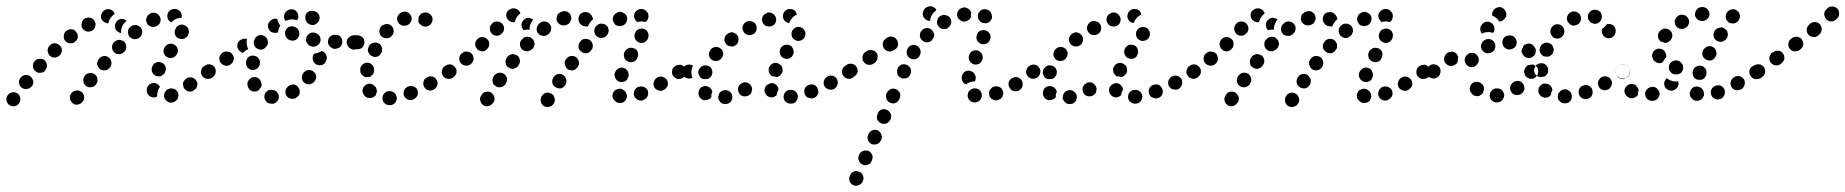

<svg xmlns="http://www.w3.org/2000/svg" viewBox="-43 -307 5930 617"><path d="M22 16Q23 11 22 7Q21 3 19 -1Q16 -5 13 -7Q5 -12 -4 -10Q-13 -9 -18 -1L-19 0Q-24 7 -22 17Q-20 26 -12 31Q-5 36 5 34Q14 32 19 24Q22 20 22 16ZM227 11Q228 7 227 3Q227 -2 224 -6Q222 -10 218 -12Q211 -18 202 -16Q192 -15 187 -8L186 -6Q183 -3 182 1Q181 6 182 10Q182 15 185 18Q187 22 191 25Q198 31 207 29Q216 28 222 20L223 19Q226 16 227 11ZM529 8Q532 -1 529 -9Q527 -13 524 -16Q521 -20 517 -21Q512 -23 508 -23Q503 -23 499 -21H498Q489 -17 486 -8Q482 0 486 9Q488 13 491 16Q494 19 498 21Q502 23 507 23Q511 23 516 21L517 20Q525 17 529 8ZM438 2Q431 -3 429 -12Q429 -13 429 -15Q428 -19 429 -23Q430 -28 433 -31Q435 -35 439 -37Q443 -39 448 -40Q455 -41 461 -38Q468 -34 471 -28Q467 -23 465 -17Q462 -8 462 1Q462 2 462 3Q460 4 459 5Q457 5 455 6Q446 7 438 2ZM588 -24Q590 -28 591 -32Q592 -36 591 -41Q590 -45 587 -49Q582 -56 573 -58Q564 -60 556 -55L555 -54Q551 -51 549 -48Q546 -44 545 -39Q545 -35 546 -31Q546 -26 549 -23Q554 -15 563 -13Q573 -11 580 -17L581 -18Q585 -20 588 -24ZM64 -46Q62 -55 55 -61Q48 -67 39 -66Q29 -65 24 -58L23 -57Q17 -50 18 -41Q19 -31 27 -25Q34 -20 43 -21Q53 -22 58 -29H59Q65 -37 64 -46ZM270 -44Q271 -48 270 -53Q270 -57 268 -61Q265 -65 262 -68Q258 -70 254 -72Q250 -73 245 -72Q241 -72 237 -70Q233 -68 230 -64L229 -63Q227 -59 225 -55Q224 -51 225 -46Q225 -42 227 -38Q230 -34 233 -31Q237 -28 241 -27Q245 -26 250 -27Q254 -27 258 -29Q262 -31 265 -35L266 -36Q268 -40 270 -44ZM645 -65Q648 -68 649 -73Q649 -77 648 -82Q647 -86 645 -90Q640 -97 630 -99Q621 -100 614 -95L612 -94Q609 -92 606 -88Q604 -84 603 -80Q602 -75 603 -71Q604 -67 607 -63Q612 -55 621 -54Q631 -52 638 -57L639 -58Q643 -61 645 -65ZM445 -78Q448 -69 456 -64Q460 -62 465 -62Q469 -61 473 -62Q478 -64 481 -67Q485 -69 487 -73V-75Q492 -83 489 -92Q486 -101 478 -105Q474 -107 470 -108Q465 -108 461 -107Q457 -106 453 -103Q450 -100 448 -96L447 -95Q443 -87 445 -78ZM108 -97Q107 -106 101 -113Q94 -119 84 -118Q75 -118 69 -111L68 -110Q62 -103 63 -94Q63 -85 70 -79Q77 -72 86 -73Q96 -73 102 -80V-81Q108 -88 108 -97ZM314 -97Q316 -102 315 -106Q315 -111 313 -115Q311 -118 308 -121Q300 -128 291 -127Q282 -126 276 -119L275 -118Q272 -115 271 -110Q269 -106 269 -102Q270 -97 272 -93Q274 -89 277 -86Q284 -80 294 -81Q303 -81 309 -89L310 -90Q313 -93 314 -97ZM483 -138Q485 -129 493 -124Q501 -119 510 -121Q519 -123 524 -131L525 -132Q530 -140 528 -149Q526 -158 518 -163Q510 -168 501 -166Q492 -164 487 -156L486 -155Q481 -147 483 -138ZM156 -145Q156 -154 149 -161Q143 -167 133 -168Q124 -168 117 -161Q114 -158 112 -154Q110 -150 110 -145Q110 -141 112 -137Q113 -132 116 -129Q123 -122 132 -122Q142 -122 148 -129H149Q155 -135 156 -145ZM363 -157Q363 -166 356 -173Q353 -176 349 -177Q345 -179 340 -179Q336 -179 332 -177Q327 -175 324 -172L323 -171Q317 -164 317 -155Q317 -146 324 -139Q327 -136 331 -134Q335 -133 340 -133Q344 -133 348 -135Q352 -136 355 -140L357 -141Q363 -147 363 -157ZM207 -188Q208 -197 202 -204Q197 -212 187 -213Q178 -214 171 -208H170Q163 -202 162 -193Q161 -183 166 -176Q172 -169 181 -168Q191 -167 198 -172V-173Q206 -178 207 -188ZM414 -202Q415 -212 409 -219Q406 -222 402 -224Q398 -226 394 -227Q390 -227 385 -226Q381 -225 378 -222L376 -221Q369 -215 368 -206Q368 -196 373 -189Q376 -186 380 -184Q384 -181 389 -181Q393 -181 397 -182Q402 -183 405 -186L406 -187Q413 -193 414 -202ZM519 -197Q522 -188 530 -184Q534 -182 539 -182Q543 -181 547 -182Q552 -184 555 -187Q559 -189 561 -193V-195Q566 -203 563 -212Q560 -221 552 -225Q548 -227 544 -228Q539 -228 535 -227Q531 -225 527 -223Q524 -220 522 -216L521 -214Q517 -206 519 -197ZM343 -202Q342 -202 342 -202Q340 -202 339 -203Q333 -206 329 -212Q326 -218 326 -225V-226Q327 -230 329 -234Q331 -238 334 -241Q338 -244 342 -245Q346 -247 351 -246Q355 -246 358 -244Q362 -243 364 -240Q364 -240 363 -239L362 -238Q355 -233 351 -225Q347 -217 346 -208Q346 -204 346 -201Q345 -201 343 -201Q343 -201 343 -202ZM263 -222Q266 -231 261 -239Q257 -247 248 -250Q239 -252 231 -248H230Q222 -243 220 -234Q217 -225 221 -217Q226 -209 235 -206Q244 -204 252 -208Q261 -213 263 -222ZM472 -236Q475 -245 471 -253Q466 -262 458 -265Q449 -268 440 -264L439 -263Q431 -259 428 -250Q425 -241 429 -233Q431 -229 434 -226Q438 -223 442 -222Q446 -220 450 -220Q455 -221 459 -223H460Q469 -227 472 -236ZM286 -241Q283 -245 282 -249Q280 -258 285 -266Q290 -274 299 -277Q308 -279 315 -275Q323 -271 326 -262Q323 -261 320 -258Q313 -252 309 -244Q306 -238 305 -232Q301 -232 298 -233Q295 -234 292 -236Q289 -238 286 -241ZM504 -274Q511 -279 521 -278H522Q531 -276 537 -269Q542 -261 541 -252Q541 -251 541 -251Q541 -251 541 -250Q534 -250 528 -248Q520 -246 512 -240Q510 -237 508 -235Q501 -238 497 -245Q494 -252 495 -259Q496 -268 504 -274Z M844 22Q852 16 853 7Q854 -2 848 -10Q842 -17 833 -18Q833 -18 832 -18Q828 -19 823 -18Q819 -17 815 -14Q812 -12 809 -8Q807 -4 807 1Q805 10 811 17Q816 25 826 26Q827 26 828 26Q837 28 844 22ZM916 1Q919 -3 920 -7Q921 -11 920 -16Q920 -20 917 -24Q913 -32 904 -35Q895 -37 887 -32L885 -31Q881 -29 879 -25Q876 -22 875 -18Q874 -13 874 -9Q875 -4 877 0Q882 8 891 10Q900 12 908 8L909 7Q913 4 916 1ZM777 -13Q772 -12 768 -14Q764 -15 760 -18Q757 -21 755 -25Q754 -26 754 -27Q752 -31 752 -36Q752 -40 753 -44Q755 -48 758 -52Q761 -55 765 -57Q773 -61 782 -58Q791 -55 795 -46Q795 -46 795 -45Q797 -41 798 -36Q798 -31 796 -27Q792 -23 790 -19Q790 -18 789 -18Q788 -17 787 -16Q786 -15 785 -15Q781 -13 777 -13ZM973 -62Q972 -72 964 -77Q961 -80 957 -81Q952 -83 948 -82Q943 -82 939 -79Q936 -77 933 -74L932 -72Q926 -65 927 -56Q928 -47 935 -41Q939 -38 943 -37Q947 -36 952 -36Q956 -37 960 -39Q964 -41 967 -44L968 -46Q974 -53 973 -62ZM647 -66Q650 -70 650 -74Q651 -78 650 -83Q649 -87 647 -91Q644 -94 641 -97Q637 -99 632 -100Q628 -101 624 -100Q619 -99 616 -96L614 -95Q610 -93 608 -89Q606 -85 605 -81Q604 -77 605 -72Q606 -68 609 -64Q614 -57 623 -55Q632 -53 640 -59H641Q645 -62 647 -66ZM748 -100Q749 -95 751 -92Q754 -88 757 -86Q761 -83 766 -82Q775 -81 782 -86Q790 -91 792 -100V-102Q793 -106 792 -111Q791 -115 788 -119Q786 -123 782 -125Q778 -127 774 -128Q770 -129 765 -128Q761 -127 757 -125Q753 -122 751 -118Q749 -115 748 -110V-109Q747 -104 748 -100ZM705 -107Q707 -111 708 -116Q709 -120 708 -124Q707 -129 704 -132Q699 -140 689 -141Q680 -143 673 -138L671 -137Q664 -131 662 -122Q661 -113 666 -105Q669 -102 673 -99Q677 -97 681 -96Q685 -95 690 -96Q694 -97 698 -100L699 -101Q703 -104 705 -107ZM1005 -113 1006 -114Q1009 -123 1005 -131Q1001 -139 992 -143Q992 -143 991 -143Q991 -143 991 -143Q983 -138 974 -136Q970 -135 966 -135Q966 -133 965 -132Q964 -131 963 -129V-128Q961 -123 962 -119Q962 -114 964 -110Q966 -106 969 -103Q972 -100 976 -99Q985 -96 994 -99Q1002 -103 1005 -112ZM720 -163Q721 -173 729 -178L730 -179Q734 -181 738 -182Q743 -183 747 -183Q748 -183 749 -182Q750 -182 751 -182Q751 -180 750 -178Q749 -169 751 -160Q752 -154 755 -149Q749 -147 744 -143Q741 -141 738 -137Q733 -138 730 -141Q726 -143 724 -147Q718 -154 720 -163ZM773 -165Q775 -156 783 -151Q791 -146 800 -148Q809 -151 814 -159L815 -160Q820 -168 817 -177Q815 -186 807 -191Q799 -196 790 -194Q781 -191 776 -183V-182Q771 -174 773 -165ZM1122 -155Q1128 -162 1128 -171Q1128 -175 1127 -180Q1125 -184 1122 -187Q1119 -190 1114 -192Q1110 -193 1106 -194H1104Q1095 -194 1088 -187Q1082 -180 1082 -171Q1082 -167 1083 -162Q1085 -158 1088 -155Q1091 -152 1095 -150Q1100 -149 1104 -149H1106Q1115 -148 1122 -155ZM1042 -152Q1047 -153 1050 -156Q1053 -159 1055 -163Q1057 -167 1057 -172Q1058 -181 1052 -188Q1046 -195 1036 -195H1035Q1030 -196 1026 -194Q1022 -193 1018 -190Q1015 -187 1013 -183Q1011 -179 1011 -174Q1010 -165 1017 -158Q1023 -151 1032 -150H1034Q1038 -150 1042 -152ZM978 -162Q985 -167 987 -176Q988 -185 983 -193Q977 -200 968 -202H966Q962 -203 958 -202Q953 -201 950 -198Q946 -195 944 -192Q941 -188 941 -183Q939 -174 945 -167Q950 -159 959 -158L961 -157Q970 -156 978 -162ZM903 -177Q912 -180 916 -188Q921 -196 918 -205Q916 -214 908 -219Q907 -219 907 -219Q898 -224 889 -222Q880 -219 876 -211Q871 -203 874 -194Q876 -185 884 -180Q885 -180 886 -179Q894 -175 903 -177ZM818 -226Q819 -235 827 -241L828 -242Q832 -245 837 -247Q842 -248 848 -246Q849 -240 852 -234Q854 -229 858 -225Q857 -223 856 -222Q852 -215 851 -206Q851 -205 850 -203Q843 -200 836 -202Q828 -203 823 -209Q818 -216 818 -226ZM955 -272Q964 -274 972 -269Q973 -269 974 -268Q982 -263 984 -254Q985 -244 980 -237Q977 -233 974 -231Q970 -228 966 -227Q961 -226 957 -227Q952 -228 949 -231Q948 -231 948 -231Q944 -234 941 -238Q939 -242 938 -247Q939 -252 938 -256Q939 -258 940 -260Q940 -261 941 -263Q946 -270 955 -272ZM871 -261Q874 -270 882 -274Q883 -275 884 -275Q893 -279 902 -276Q910 -272 914 -264Q916 -258 916 -252Q915 -247 912 -242Q907 -244 902 -244Q893 -246 884 -243Q879 -242 874 -240Q874 -241 873 -242Q872 -243 872 -244Q868 -252 871 -261Z M1226 24Q1232 18 1232 9Q1232 -1 1226 -7Q1219 -14 1210 -14H1209Q1204 -14 1200 -13Q1196 -11 1193 -8Q1190 -5 1188 -1Q1186 4 1186 8Q1186 17 1192 24Q1199 31 1208 31H1210Q1219 31 1226 24ZM1293 7Q1297 4 1298 0Q1300 -4 1300 -8Q1300 -13 1299 -17Q1295 -26 1286 -29Q1278 -33 1269 -29H1268Q1264 -27 1261 -24Q1257 -21 1256 -17Q1254 -13 1254 -8Q1254 -4 1255 0Q1259 9 1268 13Q1276 16 1285 13L1286 12Q1290 11 1293 7ZM1152 7Q1148 9 1144 8Q1139 8 1135 6Q1131 4 1128 0Q1128 0 1127 -1Q1121 -9 1122 -18Q1123 -27 1131 -33Q1138 -39 1147 -38Q1157 -36 1162 -29Q1163 -29 1163 -29Q1166 -25 1167 -20Q1169 -16 1168 -11Q1167 -10 1167 -9Q1166 -6 1165 -2Q1164 -1 1163 1Q1161 2 1160 3Q1157 6 1152 7ZM1358 -25Q1361 -29 1362 -33Q1364 -37 1363 -42Q1363 -46 1360 -50Q1356 -58 1347 -61Q1338 -63 1330 -59L1329 -58Q1325 -56 1322 -53Q1319 -49 1318 -45Q1317 -40 1317 -36Q1318 -32 1320 -28Q1325 -19 1333 -17Q1342 -14 1351 -19L1352 -20Q1356 -22 1358 -25ZM1419 -64Q1422 -68 1423 -73Q1423 -77 1422 -81Q1421 -86 1419 -89Q1413 -97 1404 -99Q1395 -100 1387 -95L1386 -94Q1383 -92 1380 -88Q1378 -84 1377 -80Q1376 -75 1377 -71Q1378 -67 1381 -63Q1386 -55 1395 -54Q1404 -52 1412 -57L1413 -58Q1417 -61 1419 -64ZM1124 -63Q1120 -66 1118 -69Q1115 -73 1115 -78Q1114 -82 1115 -86V-88Q1117 -97 1125 -102Q1133 -107 1142 -105Q1147 -104 1150 -101Q1154 -98 1156 -95Q1159 -91 1159 -86Q1160 -82 1159 -78V-76Q1158 -72 1155 -68Q1152 -65 1149 -62Q1148 -62 1147 -61Q1146 -61 1145 -60Q1139 -60 1134 -59Q1134 -59 1133 -59Q1132 -59 1132 -59Q1127 -60 1124 -63ZM1139 -149Q1139 -144 1140 -140Q1142 -136 1145 -132Q1148 -129 1152 -127Q1160 -122 1169 -125Q1178 -128 1182 -137L1183 -138Q1185 -142 1185 -146Q1185 -151 1184 -155Q1183 -159 1180 -163Q1177 -166 1173 -168Q1164 -172 1156 -169Q1147 -167 1142 -158V-157Q1140 -153 1139 -149ZM1078 -155Q1083 -150 1090 -148Q1099 -146 1107 -151Q1115 -156 1117 -165Q1118 -170 1117 -174Q1116 -179 1114 -182Q1113 -183 1113 -184Q1112 -185 1111 -186Q1108 -189 1103 -191Q1099 -194 1094 -194Q1085 -193 1078 -187Q1071 -180 1071 -171Q1071 -167 1073 -163Q1074 -159 1078 -155ZM1176 -207Q1176 -198 1182 -191Q1185 -188 1189 -186Q1193 -184 1198 -184Q1202 -184 1207 -185Q1211 -187 1214 -190L1215 -191Q1222 -197 1222 -207Q1222 -216 1216 -223Q1213 -226 1209 -228Q1205 -230 1200 -230Q1196 -230 1192 -228Q1187 -227 1184 -224L1183 -223Q1176 -216 1176 -207ZM1310 -263Q1314 -265 1318 -266Q1322 -267 1327 -267Q1331 -266 1335 -264Q1336 -263 1337 -263Q1345 -258 1347 -248Q1348 -239 1343 -232Q1338 -224 1329 -222Q1320 -220 1312 -225Q1312 -225 1312 -225Q1308 -228 1305 -231Q1303 -235 1301 -239Q1302 -243 1302 -248Q1302 -250 1302 -251Q1302 -253 1303 -254Q1303 -255 1304 -256Q1307 -260 1310 -263ZM1240 -262Q1237 -259 1235 -255Q1233 -251 1233 -246Q1233 -242 1235 -238Q1239 -229 1247 -226Q1256 -222 1265 -226H1266Q1274 -230 1278 -238Q1282 -247 1278 -256Q1274 -264 1266 -268Q1257 -271 1249 -268L1247 -267Q1243 -266 1240 -262Z M1739 8Q1737 -1 1729 -6Q1725 -8 1721 -9Q1716 -10 1712 -9Q1708 -8 1704 -5Q1700 -2 1698 2L1697 3Q1693 11 1695 20Q1697 29 1705 34Q1709 36 1713 37Q1718 37 1722 36Q1726 35 1730 33Q1734 30 1736 26L1737 25Q1742 17 1739 8ZM1546 15Q1546 10 1546 6Q1545 1 1542 -2Q1540 -6 1536 -9Q1529 -14 1519 -12Q1510 -11 1505 -3L1504 -1Q1501 3 1500 7Q1499 12 1500 16Q1501 20 1503 24Q1506 28 1509 30Q1517 36 1526 34Q1535 32 1540 25L1542 23Q1545 19 1546 15ZM1951 24Q1942 25 1935 19Q1933 18 1932 16Q1925 10 1925 0Q1926 -9 1932 -16Q1936 -19 1940 -20Q1944 -22 1948 -22Q1953 -22 1957 -20Q1961 -18 1964 -15Q1967 -13 1968 -10Q1970 -7 1971 -3Q1971 -1 1972 1Q1972 5 1970 9Q1969 13 1967 16Q1961 23 1951 24ZM2033 9Q2036 6 2038 2Q2040 -2 2040 -6Q2040 -11 2039 -15Q2035 -24 2027 -27Q2018 -31 2010 -28H2008Q2004 -26 2001 -23Q1997 -20 1996 -16Q1994 -12 1994 -7Q1993 -3 1995 1Q1998 10 2007 14Q2015 18 2024 15L2025 14Q2030 12 2033 9ZM2103 -33Q2105 -42 2100 -50Q2098 -54 2094 -56Q2091 -59 2086 -60Q2082 -61 2078 -61Q2073 -60 2069 -58L2068 -57Q2060 -52 2058 -43Q2055 -34 2060 -26Q2062 -22 2066 -20Q2069 -17 2074 -16Q2078 -15 2082 -15Q2087 -16 2091 -18L2092 -19Q2100 -24 2103 -33ZM1777 -43Q1778 -47 1777 -51Q1776 -56 1773 -59Q1771 -63 1767 -66Q1759 -71 1750 -69Q1741 -67 1736 -59L1735 -58Q1733 -54 1732 -50Q1731 -45 1732 -41Q1733 -36 1735 -33Q1738 -29 1742 -27Q1749 -22 1759 -23Q1768 -25 1773 -33L1774 -34Q1776 -38 1777 -43ZM1586 -47Q1586 -51 1586 -56Q1585 -60 1582 -64Q1580 -67 1576 -70Q1568 -75 1559 -73Q1550 -71 1545 -64L1543 -61Q1541 -58 1540 -53Q1539 -49 1540 -44Q1541 -40 1543 -36Q1546 -33 1550 -30Q1557 -25 1567 -27Q1576 -29 1581 -36L1582 -39Q1585 -42 1586 -47ZM1934 -57Q1930 -65 1933 -74L1934 -75Q1935 -79 1939 -83Q1942 -86 1946 -88Q1950 -90 1954 -90Q1959 -90 1963 -88Q1972 -85 1975 -76Q1979 -68 1976 -59L1975 -58Q1974 -54 1971 -50Q1968 -47 1964 -45Q1962 -45 1960 -44Q1959 -44 1957 -43Q1953 -44 1949 -44Q1948 -44 1947 -44Q1947 -44 1947 -45Q1947 -45 1946 -45Q1938 -48 1934 -57ZM2162 -72Q2164 -81 2159 -89Q2156 -93 2152 -95Q2149 -98 2144 -99Q2140 -99 2136 -98Q2131 -98 2127 -95L2126 -94Q2118 -89 2117 -80Q2115 -71 2120 -63Q2123 -59 2127 -57Q2130 -54 2135 -53Q2139 -53 2144 -54Q2148 -54 2152 -57L2153 -58Q2161 -63 2162 -72ZM1420 -65Q1423 -69 1424 -73Q1424 -78 1424 -82Q1423 -87 1420 -90Q1415 -98 1405 -100Q1396 -101 1389 -96L1388 -95Q1384 -93 1382 -89Q1380 -85 1379 -81Q1378 -77 1379 -72Q1380 -68 1383 -64Q1388 -56 1397 -55Q1406 -53 1414 -59Q1418 -61 1420 -65ZM1817 -99Q1818 -104 1817 -108Q1817 -112 1814 -116Q1812 -120 1809 -123Q1801 -128 1792 -127Q1783 -126 1777 -118L1776 -117Q1773 -113 1772 -109Q1771 -105 1772 -100Q1773 -96 1775 -92Q1777 -88 1781 -85Q1788 -80 1798 -81Q1807 -83 1812 -90L1813 -91Q1816 -95 1817 -99ZM1627 -105Q1628 -109 1628 -114Q1627 -118 1625 -122Q1623 -126 1619 -129Q1615 -131 1611 -132Q1607 -134 1602 -133Q1598 -132 1594 -130Q1590 -128 1587 -124L1586 -122Q1583 -118 1582 -114Q1581 -110 1582 -105Q1582 -101 1584 -97Q1587 -93 1590 -91Q1598 -85 1607 -86Q1616 -88 1622 -95L1623 -97Q1626 -101 1627 -105ZM1479 -117Q1479 -126 1474 -133Q1471 -137 1467 -139Q1463 -141 1458 -141Q1454 -142 1450 -141Q1445 -139 1442 -136H1441Q1434 -130 1433 -121Q1432 -111 1438 -104Q1444 -97 1454 -96Q1463 -95 1470 -101L1471 -102Q1478 -108 1479 -117ZM1963 -123Q1965 -114 1974 -110Q1978 -108 1982 -107Q1987 -107 1991 -108Q1995 -109 1999 -112Q2002 -115 2004 -119L2005 -121Q2009 -129 2007 -138Q2004 -147 1996 -151Q1992 -153 1987 -153Q1983 -154 1978 -153Q1974 -151 1971 -148Q1967 -146 1965 -142L1964 -140Q1960 -132 1963 -123ZM1861 -152Q1862 -156 1862 -161Q1862 -165 1860 -169Q1858 -173 1855 -176Q1848 -183 1838 -182Q1829 -182 1823 -175L1822 -173Q1819 -170 1817 -166Q1816 -162 1816 -157Q1816 -153 1818 -149Q1820 -145 1824 -142Q1831 -135 1840 -136Q1849 -136 1855 -143L1856 -145Q1859 -148 1861 -152ZM1675 -167Q1674 -177 1667 -183Q1661 -189 1651 -189Q1642 -189 1636 -182L1634 -180Q1627 -173 1628 -164Q1628 -155 1635 -148Q1642 -142 1651 -142Q1660 -143 1667 -149L1669 -151Q1675 -158 1675 -167ZM1529 -165Q1530 -175 1523 -181Q1520 -184 1516 -186Q1511 -188 1507 -188Q1503 -188 1498 -186Q1494 -185 1491 -181Q1484 -174 1484 -165Q1484 -156 1491 -149Q1497 -142 1507 -142Q1516 -142 1522 -149L1523 -150Q1529 -156 1529 -165ZM1996 -193Q1995 -189 1997 -185Q1998 -180 2001 -177Q2004 -174 2008 -172Q2016 -167 2025 -170Q2034 -173 2038 -181L2039 -183Q2041 -187 2041 -191Q2042 -196 2040 -200Q2039 -204 2036 -208Q2033 -211 2029 -213Q2021 -217 2012 -214Q2003 -212 1999 -203L1998 -202Q1996 -198 1996 -193ZM1910 -198Q1912 -202 1913 -207Q1913 -211 1912 -215Q1911 -220 1908 -223Q1902 -230 1892 -231Q1883 -232 1876 -226L1875 -225Q1871 -222 1869 -218Q1867 -214 1867 -210Q1866 -205 1868 -201Q1869 -197 1872 -193Q1878 -186 1887 -185Q1896 -184 1903 -190L1905 -191Q1908 -194 1910 -198ZM1725 -204Q1728 -208 1728 -212Q1729 -217 1728 -221Q1727 -225 1724 -229Q1719 -236 1709 -238Q1700 -239 1693 -234L1691 -232Q1687 -229 1685 -225Q1682 -222 1682 -217Q1681 -213 1682 -208Q1683 -204 1686 -200Q1691 -193 1701 -192Q1710 -190 1717 -196L1719 -197Q1723 -200 1725 -204ZM1577 -214Q1577 -223 1572 -229Q1572 -230 1571 -230Q1571 -231 1570 -231Q1570 -231 1570 -232Q1563 -238 1553 -238Q1544 -238 1538 -231L1537 -230Q1531 -223 1531 -214Q1532 -205 1538 -198Q1545 -192 1555 -192Q1564 -193 1570 -200H1571Q1576 -206 1577 -214ZM1640 -210Q1637 -213 1635 -217Q1633 -221 1633 -225V-226Q1632 -235 1639 -242Q1645 -249 1654 -250Q1659 -250 1663 -248Q1667 -247 1670 -244Q1668 -241 1666 -238Q1661 -230 1659 -220Q1659 -216 1659 -211Q1655 -212 1650 -212Q1645 -211 1640 -210ZM1833 -223Q1832 -224 1830 -224Q1828 -225 1827 -226Q1825 -227 1823 -229Q1823 -229 1823 -229Q1820 -232 1818 -236Q1816 -240 1816 -244Q1815 -249 1817 -253Q1818 -257 1821 -261Q1827 -268 1837 -268Q1846 -269 1853 -263Q1855 -261 1857 -259Q1859 -256 1861 -252Q1862 -248 1863 -244Q1862 -244 1862 -244L1860 -243Q1854 -237 1850 -230Q1848 -226 1846 -222Q1846 -222 1845 -222Q1844 -222 1843 -222Q1839 -223 1833 -223ZM1957 -225H1959Q1967 -229 1971 -238Q1974 -246 1971 -255Q1969 -259 1966 -262Q1963 -265 1958 -267Q1954 -269 1950 -269Q1945 -269 1941 -267L1940 -266Q1931 -263 1928 -254Q1924 -245 1928 -237Q1930 -233 1933 -229Q1936 -226 1940 -225Q1944 -223 1949 -223Q1953 -223 1957 -225ZM1785 -231Q1788 -234 1790 -238Q1792 -242 1793 -246Q1793 -251 1792 -255Q1791 -260 1788 -263Q1785 -266 1781 -269Q1777 -271 1773 -271Q1768 -272 1764 -270L1761 -269Q1757 -268 1754 -265Q1750 -263 1748 -259Q1746 -255 1746 -250Q1745 -246 1746 -241Q1749 -233 1757 -228Q1766 -224 1774 -226L1777 -227Q1781 -228 1785 -231ZM1586 -268Q1591 -276 1600 -279Q1609 -282 1617 -278Q1626 -274 1629 -265Q1629 -265 1629 -265Q1629 -264 1629 -264Q1625 -261 1622 -257Q1616 -251 1613 -242Q1612 -239 1611 -236Q1603 -234 1595 -239Q1588 -243 1585 -251Q1582 -260 1586 -268ZM2008 -276Q2017 -280 2025 -277Q2027 -276 2028 -276Q2032 -274 2035 -270Q2038 -267 2040 -263Q2041 -259 2041 -254Q2041 -250 2039 -246Q2038 -243 2036 -240Q2034 -238 2031 -236Q2027 -237 2023 -238Q2014 -239 2006 -236Q1999 -240 1996 -248Q1993 -256 1996 -264Q2000 -272 2008 -276Z M2300 24Q2304 22 2307 18Q2309 14 2310 10Q2311 6 2310 1Q2309 -8 2301 -13Q2293 -19 2284 -17Q2279 -16 2275 -14Q2272 -11 2269 -8Q2267 -4 2266 1Q2265 5 2265 9Q2266 14 2269 17Q2271 21 2275 24Q2278 26 2283 27Q2287 28 2292 27Q2297 27 2300 24ZM2509 24Q2513 22 2516 18Q2518 15 2520 10Q2521 6 2521 2Q2520 -8 2512 -14Q2505 -19 2496 -18H2495Q2491 -18 2487 -16Q2483 -14 2480 -10Q2477 -7 2476 -2Q2475 2 2475 6Q2476 16 2483 21Q2491 27 2500 26Q2505 26 2509 24ZM2229 14Q2225 15 2220 15Q2216 14 2212 12Q2208 9 2206 6Q2205 5 2205 5Q2200 -3 2202 -12Q2203 -21 2211 -27Q2215 -29 2219 -30Q2223 -31 2228 -30Q2232 -29 2236 -27Q2240 -24 2242 -21Q2242 -21 2242 -21Q2244 -19 2245 -16Q2246 -14 2246 -12Q2244 -8 2243 -4Q2243 1 2243 5Q2241 7 2240 8Q2239 10 2237 11Q2233 13 2229 14ZM2585 -4Q2589 -12 2585 -21Q2582 -30 2574 -34Q2565 -38 2557 -34H2556Q2547 -31 2543 -22Q2540 -14 2543 -5Q2544 -1 2547 2Q2550 6 2555 7Q2559 9 2563 9Q2568 10 2572 8Q2581 5 2585 -4ZM2430 5Q2421 2 2417 -6Q2417 -7 2416 -7Q2412 -16 2415 -24Q2418 -33 2427 -37Q2431 -39 2435 -40Q2439 -40 2444 -39Q2448 -37 2451 -34Q2455 -31 2457 -27Q2457 -27 2457 -27Q2458 -25 2458 -23Q2459 -21 2459 -19Q2456 -14 2454 -8Q2453 -5 2453 -1Q2452 0 2450 1Q2449 2 2447 3Q2439 8 2430 5ZM2370 -6Q2372 -10 2373 -14Q2374 -19 2374 -23Q2373 -27 2371 -31Q2366 -39 2357 -42Q2348 -44 2340 -39Q2336 -37 2333 -33Q2330 -30 2329 -25Q2328 -21 2329 -17Q2329 -12 2332 -8Q2336 0 2345 2Q2354 4 2363 0V-1Q2367 -3 2370 -6ZM2644 -27Q2647 -30 2648 -35Q2650 -39 2649 -43Q2649 -48 2647 -52Q2643 -60 2634 -63Q2625 -66 2616 -61Q2608 -57 2605 -48Q2602 -39 2606 -31Q2611 -22 2620 -20Q2629 -17 2637 -21Q2641 -23 2644 -27ZM2209 -57Q2206 -60 2204 -64Q2202 -68 2201 -72Q2201 -77 2202 -81V-82Q2204 -86 2207 -89Q2210 -93 2214 -95Q2218 -97 2222 -97Q2227 -97 2231 -96Q2240 -93 2244 -85Q2248 -76 2245 -68V-67Q2243 -62 2239 -58Q2235 -54 2230 -53Q2224 -53 2217 -53Q2217 -53 2217 -53Q2217 -53 2217 -53Q2212 -54 2209 -57ZM2708 -73Q2709 -82 2704 -90Q2702 -93 2698 -96Q2694 -98 2690 -99Q2685 -100 2681 -99Q2676 -98 2673 -95H2672Q2665 -90 2663 -80Q2661 -71 2667 -64Q2669 -60 2673 -57Q2677 -55 2681 -54Q2686 -53 2690 -54Q2694 -55 2698 -58Q2706 -64 2708 -73ZM2184 -96Q2182 -97 2180 -98Q2178 -99 2175 -99Q2171 -100 2167 -99Q2162 -98 2159 -96L2158 -95Q2154 -93 2152 -89Q2150 -85 2149 -81Q2148 -77 2149 -72Q2150 -68 2153 -64Q2155 -60 2159 -58Q2163 -56 2167 -55Q2171 -54 2175 -55Q2179 -55 2182 -57Q2179 -64 2179 -72Q2178 -80 2181 -88V-89Q2182 -92 2184 -96ZM2427 -84Q2427 -88 2429 -92L2430 -93Q2434 -101 2443 -104Q2452 -107 2460 -102Q2464 -100 2467 -97Q2470 -93 2471 -89Q2472 -85 2472 -80Q2472 -76 2470 -72L2469 -71Q2467 -67 2462 -63Q2458 -60 2452 -59Q2451 -60 2451 -60Q2445 -62 2438 -62Q2435 -64 2432 -68Q2429 -71 2428 -75Q2427 -79 2427 -84ZM2235 -131Q2236 -122 2243 -116Q2250 -110 2260 -111Q2269 -112 2275 -119Q2281 -126 2281 -136Q2280 -145 2273 -151Q2265 -157 2256 -156Q2247 -155 2241 -148Q2235 -140 2235 -131ZM2463 -136Q2465 -127 2472 -122Q2480 -117 2489 -118Q2499 -120 2504 -128V-129Q2509 -136 2507 -145Q2505 -155 2498 -160Q2494 -162 2489 -163Q2485 -164 2481 -163Q2476 -162 2473 -160Q2469 -157 2466 -153Q2461 -145 2463 -136ZM2285 -183Q2284 -174 2290 -166Q2295 -159 2305 -158Q2314 -156 2321 -162H2322Q2329 -168 2330 -177Q2332 -186 2326 -194Q2320 -201 2311 -203Q2302 -204 2295 -198H2294Q2287 -192 2285 -183ZM2501 -202Q2500 -197 2501 -193Q2502 -189 2504 -185Q2507 -181 2511 -179Q2518 -174 2527 -176Q2537 -178 2542 -186Q2544 -190 2545 -194Q2546 -199 2545 -203Q2544 -207 2541 -211Q2539 -215 2535 -217Q2527 -222 2518 -220Q2509 -218 2504 -210Q2501 -206 2501 -202ZM2344 -223Q2341 -214 2346 -206Q2350 -198 2359 -195Q2368 -192 2376 -197H2377Q2385 -201 2388 -210Q2390 -219 2386 -228Q2382 -236 2373 -238Q2364 -241 2355 -237Q2347 -232 2344 -223ZM2408 -254Q2404 -246 2407 -237Q2410 -228 2418 -224Q2427 -220 2436 -223Q2440 -224 2444 -227Q2447 -230 2449 -234Q2451 -238 2451 -243Q2452 -247 2450 -251Q2447 -260 2439 -264Q2431 -269 2422 -266L2421 -265Q2412 -262 2408 -254ZM2481 -273Q2488 -279 2497 -278Q2505 -278 2511 -273Q2516 -268 2518 -260Q2513 -258 2509 -255Q2502 -250 2498 -242H2497Q2495 -238 2493 -233Q2484 -234 2478 -241Q2472 -248 2473 -257Q2474 -267 2481 -273Z M2686 267Q2686 271 2687 275Q2689 280 2692 283Q2695 286 2699 288Q2708 292 2716 288Q2725 285 2729 277L2730 274Q2734 266 2730 257Q2727 248 2718 245Q2714 243 2710 243Q2705 242 2701 244Q2697 246 2694 249Q2691 252 2689 256L2688 258Q2686 262 2686 267ZM2715 201Q2715 205 2717 209Q2718 213 2722 217Q2725 220 2729 222Q2737 226 2746 222Q2755 219 2758 210L2759 208Q2761 204 2761 199Q2762 195 2760 191Q2758 187 2755 183Q2752 180 2748 178Q2740 175 2731 178Q2722 181 2718 190L2717 192Q2716 196 2715 201ZM2746 143Q2750 152 2758 156Q2767 159 2775 156Q2784 153 2788 144L2789 142Q2793 133 2789 125Q2786 116 2778 112Q2769 108 2760 112Q2752 115 2748 124L2747 126Q2743 134 2746 143ZM2775 68Q2774 73 2776 77Q2778 81 2781 84Q2784 87 2788 89Q2796 93 2805 90Q2814 86 2818 78L2819 76Q2820 72 2821 67Q2821 63 2819 58Q2817 54 2814 51Q2811 48 2807 46Q2799 42 2790 45Q2781 49 2778 57L2777 60Q2775 64 2775 68ZM2804 2Q2804 6 2806 11Q2807 15 2810 18Q2813 21 2817 23Q2826 27 2835 24Q2843 20 2847 12L2848 9Q2850 5 2850 1Q2850 -4 2849 -8Q2847 -12 2844 -15Q2841 -18 2837 -20Q2828 -24 2820 -21Q2811 -17 2807 -9L2806 -7Q2804 -3 2804 2ZM3096 21Q3100 20 3104 17Q3107 15 3109 11Q3112 7 3112 2Q3113 -7 3108 -14Q3102 -22 3092 -23Q3092 -23 3092 -23Q3083 -24 3075 -18Q3068 -13 3067 -4Q3066 1 3067 5Q3068 9 3071 13Q3074 17 3077 19Q3081 21 3086 22Q3086 22 3087 22Q3092 23 3096 21ZM3172 11Q3176 8 3178 4Q3180 0 3181 -4Q3182 -9 3180 -13Q3178 -22 3170 -27Q3162 -31 3153 -29H3152Q3148 -28 3144 -25Q3141 -22 3138 -18Q3136 -15 3135 -10Q3135 -6 3136 -1Q3138 8 3146 12Q3154 17 3163 15L3164 14Q3169 13 3172 11ZM3243 -32Q3245 -41 3240 -49Q3238 -53 3234 -55Q3230 -58 3226 -59Q3222 -60 3217 -59Q3213 -58 3209 -55H3208Q3200 -50 3198 -41Q3197 -31 3202 -24Q3204 -20 3208 -17Q3212 -15 3216 -14Q3220 -13 3225 -14Q3229 -15 3233 -17L3234 -18Q3242 -23 3243 -32ZM3048 -62V-63Q3049 -67 3052 -71Q3054 -74 3058 -77Q3062 -79 3067 -80Q3071 -80 3075 -79Q3084 -77 3089 -69Q3094 -61 3092 -52V-51Q3091 -50 3091 -48Q3090 -47 3089 -45Q3084 -46 3078 -44Q3069 -42 3062 -36Q3061 -36 3061 -36Q3053 -39 3050 -46Q3046 -54 3048 -62ZM3297 -65Q3299 -69 3300 -73Q3301 -78 3300 -82Q3299 -86 3296 -90Q3294 -94 3290 -96Q3286 -98 3282 -99Q3277 -100 3273 -99Q3269 -98 3265 -95H3264Q3260 -92 3258 -88Q3256 -85 3255 -80Q3254 -76 3255 -71Q3256 -67 3259 -63Q3264 -56 3273 -54Q3282 -53 3290 -58L3291 -59Q3295 -61 3297 -65ZM2713 -76Q2714 -85 2709 -93Q2706 -97 2703 -99Q2699 -101 2694 -102Q2690 -103 2686 -102Q2681 -101 2678 -99L2673 -95Q2666 -90 2664 -81Q2662 -72 2668 -64Q2670 -60 2674 -58Q2678 -56 2682 -55Q2686 -54 2691 -55Q2695 -56 2699 -59L2703 -62Q2711 -67 2713 -76ZM2885 -78Q2885 -83 2883 -87Q2881 -91 2878 -94Q2875 -97 2870 -99Q2862 -102 2853 -99Q2845 -95 2841 -86V-85Q2839 -81 2840 -76Q2840 -72 2841 -68Q2843 -64 2846 -61Q2850 -58 2854 -56Q2858 -54 2863 -55Q2867 -55 2871 -56Q2875 -58 2878 -61Q2881 -65 2883 -69V-70Q2885 -74 2885 -78ZM2777 -120Q2779 -129 2774 -137Q2771 -140 2768 -143Q2764 -145 2760 -146Q2755 -147 2751 -146Q2746 -145 2743 -143L2738 -140Q2734 -137 2732 -134Q2729 -130 2729 -125Q2728 -121 2729 -117Q2729 -112 2732 -109Q2737 -101 2746 -99Q2755 -97 2763 -102L2768 -105Q2775 -111 2777 -120ZM3070 -122Q3070 -117 3072 -113Q3073 -109 3077 -106Q3080 -103 3084 -101Q3093 -98 3101 -101Q3110 -105 3113 -114L3114 -115Q3115 -119 3115 -123Q3115 -128 3113 -132Q3112 -136 3108 -139Q3105 -142 3101 -144Q3092 -147 3084 -144Q3075 -140 3072 -131L3071 -130Q3070 -126 3070 -122ZM2915 -145Q2913 -154 2905 -159Q2897 -164 2888 -162Q2879 -160 2874 -152V-151Q2869 -143 2871 -134Q2873 -125 2881 -120Q2889 -115 2898 -117Q2907 -119 2912 -127V-128Q2917 -136 2915 -145ZM2843 -162Q2844 -172 2839 -179Q2834 -187 2825 -189Q2816 -191 2808 -186L2804 -183Q2800 -180 2797 -177Q2795 -173 2794 -169Q2793 -164 2794 -160Q2795 -156 2797 -152Q2800 -148 2803 -146Q2807 -143 2811 -142Q2816 -141 2820 -142Q2825 -143 2828 -145L2833 -148Q2841 -153 2843 -162ZM3097 -177Q3101 -169 3110 -166Q3114 -164 3119 -165Q3123 -165 3127 -167Q3131 -169 3134 -172Q3137 -176 3139 -180V-181Q3142 -190 3138 -198Q3133 -206 3125 -209Q3120 -211 3116 -210Q3111 -210 3107 -208Q3103 -206 3100 -203Q3098 -199 3096 -195V-194Q3093 -185 3097 -177ZM2957 -186Q2959 -190 2959 -195Q2959 -199 2957 -203Q2955 -207 2952 -210Q2946 -217 2936 -217Q2927 -217 2920 -210Q2913 -203 2913 -194Q2913 -184 2920 -178Q2926 -171 2936 -171Q2945 -171 2952 -178V-179Q2955 -182 2957 -186ZM3002 -217Q3010 -222 3013 -230Q3016 -239 3011 -248Q3006 -256 2997 -258Q2988 -261 2980 -256H2979Q2971 -251 2969 -242Q2966 -233 2971 -225Q2973 -221 2977 -218Q2980 -216 2984 -214Q2989 -213 2993 -214Q2998 -214 3002 -216ZM3100 -249Q3099 -254 3099 -258Q3100 -263 3102 -266Q3105 -270 3108 -273Q3115 -279 3125 -277Q3134 -276 3140 -269Q3140 -268 3141 -267Q3143 -264 3144 -259Q3145 -255 3145 -250Q3144 -246 3141 -242Q3139 -238 3135 -236Q3133 -234 3131 -234Q3129 -233 3126 -232Q3121 -233 3115 -233Q3112 -234 3109 -236Q3106 -238 3104 -242Q3101 -245 3100 -249ZM3078 -266Q3076 -275 3068 -279Q3061 -284 3052 -283L3051 -282Q3047 -282 3043 -279Q3039 -277 3037 -273Q3034 -269 3033 -265Q3032 -260 3033 -256Q3035 -247 3043 -242Q3050 -236 3060 -238H3061Q3066 -240 3070 -243Q3075 -246 3077 -252Q3077 -256 3077 -261Q3078 -264 3078 -266ZM2929 -247Q2926 -250 2924 -254Q2922 -258 2922 -263Q2923 -267 2924 -271L2925 -274Q2927 -278 2931 -281Q2934 -284 2938 -285Q2942 -287 2947 -287Q2951 -287 2955 -285Q2959 -283 2962 -281Q2965 -278 2966 -274Q2960 -270 2955 -264Q2950 -257 2947 -248Q2946 -244 2946 -240Q2943 -240 2941 -240Q2938 -241 2936 -242Q2932 -243 2929 -247Z M3407 24Q3411 22 3414 18Q3416 14 3417 10Q3418 6 3417 1Q3416 -8 3408 -13Q3400 -19 3391 -17Q3386 -16 3382 -14Q3379 -11 3376 -8Q3374 -4 3373 1Q3372 5 3372 9Q3373 14 3376 17Q3378 21 3382 24Q3385 26 3390 27Q3394 28 3399 27Q3404 27 3407 24ZM3616 24Q3620 22 3623 18Q3625 15 3627 10Q3628 6 3628 2Q3627 -8 3619 -14Q3612 -19 3603 -18H3602Q3598 -18 3594 -16Q3590 -14 3587 -10Q3584 -7 3583 -2Q3582 2 3582 6Q3583 16 3590 21Q3598 27 3607 26Q3612 26 3616 24ZM3336 14Q3332 15 3327 15Q3323 14 3319 12Q3315 9 3313 6Q3312 5 3312 5Q3307 -3 3309 -12Q3310 -21 3318 -27Q3322 -29 3326 -30Q3330 -31 3335 -30Q3339 -29 3343 -27Q3347 -24 3349 -21Q3349 -21 3349 -21Q3351 -19 3352 -16Q3353 -14 3353 -12Q3351 -8 3350 -4Q3350 1 3350 5Q3348 7 3347 8Q3346 10 3344 11Q3340 13 3336 14ZM3692 -4Q3696 -12 3692 -21Q3689 -30 3681 -34Q3672 -38 3664 -34H3663Q3654 -31 3650 -22Q3647 -14 3650 -5Q3651 -1 3654 2Q3657 6 3662 7Q3666 9 3670 9Q3675 10 3679 8Q3688 5 3692 -4ZM3537 5Q3528 2 3524 -6Q3524 -7 3523 -7Q3519 -16 3522 -24Q3525 -33 3534 -37Q3538 -39 3542 -40Q3546 -40 3551 -39Q3555 -37 3558 -34Q3562 -31 3564 -27Q3564 -27 3564 -27Q3565 -25 3565 -23Q3566 -21 3566 -19Q3563 -14 3561 -8Q3560 -5 3560 -1Q3559 0 3557 1Q3556 2 3554 3Q3546 8 3537 5ZM3477 -6Q3479 -10 3480 -14Q3481 -19 3481 -23Q3480 -27 3478 -31Q3473 -39 3464 -42Q3455 -44 3447 -39Q3443 -37 3440 -33Q3437 -30 3436 -25Q3435 -21 3436 -17Q3436 -12 3439 -8Q3443 0 3452 2Q3461 4 3470 0V-1Q3474 -3 3477 -6ZM3751 -27Q3754 -30 3755 -35Q3757 -39 3756 -43Q3756 -48 3754 -52Q3750 -60 3741 -63Q3732 -66 3723 -61Q3715 -57 3712 -48Q3709 -39 3713 -31Q3718 -22 3727 -20Q3736 -17 3744 -21Q3748 -23 3751 -27ZM3316 -57Q3313 -60 3311 -64Q3309 -68 3308 -72Q3308 -77 3309 -81V-82Q3311 -86 3314 -89Q3317 -93 3321 -95Q3325 -97 3329 -97Q3334 -97 3338 -96Q3347 -93 3351 -85Q3355 -76 3352 -68V-67Q3350 -62 3346 -58Q3342 -54 3337 -53Q3331 -53 3324 -53Q3324 -53 3324 -53Q3324 -53 3324 -53Q3319 -54 3316 -57ZM3815 -73Q3816 -82 3811 -90Q3809 -93 3805 -96Q3801 -98 3797 -99Q3792 -100 3788 -99Q3783 -98 3780 -95H3779Q3772 -90 3770 -80Q3768 -71 3774 -64Q3776 -60 3780 -57Q3784 -55 3788 -54Q3793 -53 3797 -54Q3801 -55 3805 -58Q3813 -64 3815 -73ZM3291 -96Q3289 -97 3287 -98Q3285 -99 3282 -99Q3278 -100 3274 -99Q3269 -98 3266 -96L3265 -95Q3261 -93 3259 -89Q3257 -85 3256 -81Q3255 -77 3256 -72Q3257 -68 3260 -64Q3262 -60 3266 -58Q3270 -56 3274 -55Q3278 -54 3282 -55Q3286 -55 3289 -57Q3286 -64 3286 -72Q3285 -80 3288 -88V-89Q3289 -92 3291 -96ZM3534 -84Q3534 -88 3536 -92L3537 -93Q3541 -101 3550 -104Q3559 -107 3567 -102Q3571 -100 3574 -97Q3577 -93 3578 -89Q3579 -85 3579 -80Q3579 -76 3577 -72L3576 -71Q3574 -67 3569 -63Q3565 -60 3559 -59Q3558 -60 3558 -60Q3552 -62 3545 -62Q3542 -64 3539 -68Q3536 -71 3535 -75Q3534 -79 3534 -84ZM3342 -131Q3343 -122 3350 -116Q3357 -110 3367 -111Q3376 -112 3382 -119Q3388 -126 3388 -136Q3387 -145 3380 -151Q3372 -157 3363 -156Q3354 -155 3348 -148Q3342 -140 3342 -131ZM3570 -136Q3572 -127 3579 -122Q3587 -117 3596 -118Q3606 -120 3611 -128V-129Q3616 -136 3614 -145Q3612 -155 3605 -160Q3601 -162 3596 -163Q3592 -164 3588 -163Q3583 -162 3580 -160Q3576 -157 3573 -153Q3568 -145 3570 -136ZM3392 -183Q3391 -174 3397 -166Q3402 -159 3412 -158Q3421 -156 3428 -162H3429Q3436 -168 3437 -177Q3439 -186 3433 -194Q3427 -201 3418 -203Q3409 -204 3402 -198H3401Q3394 -192 3392 -183ZM3608 -202Q3607 -197 3608 -193Q3609 -189 3611 -185Q3614 -181 3618 -179Q3625 -174 3634 -176Q3644 -178 3649 -186Q3651 -190 3652 -194Q3653 -199 3652 -203Q3651 -207 3648 -211Q3646 -215 3642 -217Q3634 -222 3625 -220Q3616 -218 3611 -210Q3608 -206 3608 -202ZM3451 -223Q3448 -214 3453 -206Q3457 -198 3466 -195Q3475 -192 3483 -197H3484Q3492 -201 3495 -210Q3497 -219 3493 -228Q3489 -236 3480 -238Q3471 -241 3462 -237Q3454 -232 3451 -223ZM3515 -254Q3511 -246 3514 -237Q3517 -228 3525 -224Q3534 -220 3543 -223Q3547 -224 3551 -227Q3554 -230 3556 -234Q3558 -238 3558 -243Q3559 -247 3557 -251Q3554 -260 3546 -264Q3538 -269 3529 -266L3528 -265Q3519 -262 3515 -254ZM3588 -273Q3595 -279 3604 -278Q3612 -278 3618 -273Q3623 -268 3625 -260Q3620 -258 3616 -255Q3609 -250 3605 -242H3604Q3602 -238 3600 -233Q3591 -234 3585 -241Q3579 -248 3580 -257Q3581 -267 3588 -273Z M4131 8Q4129 -1 4121 -6Q4117 -8 4113 -9Q4108 -10 4104 -9Q4100 -8 4096 -5Q4092 -2 4090 2L4089 3Q4085 11 4087 20Q4089 29 4097 34Q4101 36 4105 37Q4110 37 4114 36Q4118 35 4122 33Q4126 30 4128 26L4129 25Q4134 17 4131 8ZM3938 15Q3938 10 3938 6Q3937 1 3934 -2Q3932 -6 3928 -9Q3921 -14 3911 -12Q3902 -11 3897 -3L3896 -1Q3893 3 3892 7Q3891 12 3892 16Q3893 20 3895 24Q3898 28 3901 30Q3909 36 3918 34Q3927 32 3932 25L3934 23Q3937 19 3938 15ZM4343 24Q4334 25 4327 19Q4325 18 4324 16Q4317 10 4317 0Q4318 -9 4324 -16Q4328 -19 4332 -20Q4336 -22 4340 -22Q4345 -22 4349 -20Q4353 -18 4356 -15Q4359 -13 4360 -10Q4362 -7 4363 -3Q4363 -1 4364 1Q4364 5 4362 9Q4361 13 4359 16Q4353 23 4343 24ZM4425 9Q4428 6 4430 2Q4432 -2 4432 -6Q4432 -11 4431 -15Q4427 -24 4419 -27Q4410 -31 4402 -28H4400Q4396 -26 4393 -23Q4389 -20 4388 -16Q4386 -12 4386 -7Q4385 -3 4387 1Q4390 10 4399 14Q4407 18 4416 15L4417 14Q4422 12 4425 9ZM4495 -33Q4497 -42 4492 -50Q4490 -54 4486 -56Q4483 -59 4478 -60Q4474 -61 4470 -61Q4465 -60 4461 -58L4460 -57Q4452 -52 4450 -43Q4447 -34 4452 -26Q4454 -22 4458 -20Q4461 -17 4466 -16Q4470 -15 4474 -15Q4479 -16 4483 -18L4484 -19Q4492 -24 4495 -33ZM4169 -43Q4170 -47 4169 -51Q4168 -56 4165 -59Q4163 -63 4159 -66Q4151 -71 4142 -69Q4133 -67 4128 -59L4127 -58Q4125 -54 4124 -50Q4123 -45 4124 -41Q4125 -36 4127 -33Q4130 -29 4134 -27Q4141 -22 4151 -23Q4160 -25 4165 -33L4166 -34Q4168 -38 4169 -43ZM3978 -47Q3978 -51 3978 -56Q3977 -60 3974 -64Q3972 -67 3968 -70Q3960 -75 3951 -73Q3942 -71 3937 -64L3935 -61Q3933 -58 3932 -53Q3931 -49 3932 -44Q3933 -40 3935 -36Q3938 -33 3942 -30Q3949 -25 3959 -27Q3968 -29 3973 -36L3974 -39Q3977 -42 3978 -47ZM4326 -57Q4322 -65 4325 -74L4326 -75Q4327 -79 4331 -83Q4334 -86 4338 -88Q4342 -90 4346 -90Q4351 -90 4355 -88Q4364 -85 4367 -76Q4371 -68 4368 -59L4367 -58Q4366 -54 4363 -50Q4360 -47 4356 -45Q4354 -45 4352 -44Q4351 -44 4349 -43Q4345 -44 4341 -44Q4340 -44 4339 -44Q4339 -44 4339 -45Q4339 -45 4338 -45Q4330 -48 4326 -57ZM4554 -72Q4556 -81 4551 -89Q4548 -93 4544 -95Q4541 -98 4536 -99Q4532 -99 4528 -98Q4523 -98 4519 -95L4518 -94Q4510 -89 4509 -80Q4507 -71 4512 -63Q4515 -59 4519 -57Q4522 -54 4527 -53Q4531 -53 4536 -54Q4540 -54 4544 -57L4545 -58Q4553 -63 4554 -72ZM3812 -65Q3815 -69 3816 -73Q3816 -78 3816 -82Q3815 -87 3812 -90Q3807 -98 3797 -100Q3788 -101 3781 -96L3780 -95Q3776 -93 3774 -89Q3772 -85 3771 -81Q3770 -77 3771 -72Q3772 -68 3775 -64Q3780 -56 3789 -55Q3798 -53 3806 -59Q3810 -61 3812 -65ZM4209 -99Q4210 -104 4209 -108Q4209 -112 4206 -116Q4204 -120 4201 -123Q4193 -128 4184 -127Q4175 -126 4169 -118L4168 -117Q4165 -113 4164 -109Q4163 -105 4164 -100Q4165 -96 4167 -92Q4169 -88 4173 -85Q4180 -80 4190 -81Q4199 -83 4204 -90L4205 -91Q4208 -95 4209 -99ZM4019 -105Q4020 -109 4020 -114Q4019 -118 4017 -122Q4015 -126 4011 -129Q4007 -131 4003 -132Q3999 -134 3994 -133Q3990 -132 3986 -130Q3982 -128 3979 -124L3978 -122Q3975 -118 3974 -114Q3973 -110 3974 -105Q3974 -101 3976 -97Q3979 -93 3982 -91Q3990 -85 3999 -86Q4008 -88 4014 -95L4015 -97Q4018 -101 4019 -105ZM3871 -117Q3871 -126 3866 -133Q3863 -137 3859 -139Q3855 -141 3850 -141Q3846 -142 3842 -141Q3837 -139 3834 -136H3833Q3826 -130 3825 -121Q3824 -111 3830 -104Q3836 -97 3846 -96Q3855 -95 3862 -101L3863 -102Q3870 -108 3871 -117ZM4355 -123Q4357 -114 4366 -110Q4370 -108 4374 -107Q4379 -107 4383 -108Q4387 -109 4391 -112Q4394 -115 4396 -119L4397 -121Q4401 -129 4399 -138Q4396 -147 4388 -151Q4384 -153 4379 -153Q4375 -154 4370 -153Q4366 -151 4363 -148Q4359 -146 4357 -142L4356 -140Q4352 -132 4355 -123ZM4253 -152Q4254 -156 4254 -161Q4254 -165 4252 -169Q4250 -173 4247 -176Q4240 -183 4230 -182Q4221 -182 4215 -175L4214 -173Q4211 -170 4209 -166Q4208 -162 4208 -157Q4208 -153 4210 -149Q4212 -145 4216 -142Q4223 -135 4232 -136Q4241 -136 4247 -143L4248 -145Q4251 -148 4253 -152ZM4067 -167Q4066 -177 4059 -183Q4053 -189 4043 -189Q4034 -189 4028 -182L4026 -180Q4019 -173 4020 -164Q4020 -155 4027 -148Q4034 -142 4043 -142Q4052 -143 4059 -149L4061 -151Q4067 -158 4067 -167ZM3921 -165Q3922 -175 3915 -181Q3912 -184 3908 -186Q3903 -188 3899 -188Q3895 -188 3890 -186Q3886 -185 3883 -181Q3876 -174 3876 -165Q3876 -156 3883 -149Q3889 -142 3899 -142Q3908 -142 3914 -149L3915 -150Q3921 -156 3921 -165ZM4388 -193Q4387 -189 4389 -185Q4390 -180 4393 -177Q4396 -174 4400 -172Q4408 -167 4417 -170Q4426 -173 4430 -181L4431 -183Q4433 -187 4433 -191Q4434 -196 4432 -200Q4431 -204 4428 -208Q4425 -211 4421 -213Q4413 -217 4404 -214Q4395 -212 4391 -203L4390 -202Q4388 -198 4388 -193ZM4302 -198Q4304 -202 4305 -207Q4305 -211 4304 -215Q4303 -220 4300 -223Q4294 -230 4284 -231Q4275 -232 4268 -226L4267 -225Q4263 -222 4261 -218Q4259 -214 4259 -210Q4258 -205 4260 -201Q4261 -197 4264 -193Q4270 -186 4279 -185Q4288 -184 4295 -190L4297 -191Q4300 -194 4302 -198ZM4117 -204Q4120 -208 4120 -212Q4121 -217 4120 -221Q4119 -225 4116 -229Q4111 -236 4101 -238Q4092 -239 4085 -234L4083 -232Q4079 -229 4077 -225Q4074 -222 4074 -217Q4073 -213 4074 -208Q4075 -204 4078 -200Q4083 -193 4093 -192Q4102 -190 4109 -196L4111 -197Q4115 -200 4117 -204ZM3969 -214Q3969 -223 3964 -229Q3964 -230 3963 -230Q3963 -231 3962 -231Q3962 -231 3962 -232Q3955 -238 3945 -238Q3936 -238 3930 -231L3929 -230Q3923 -223 3923 -214Q3924 -205 3930 -198Q3937 -192 3947 -192Q3956 -193 3962 -200H3963Q3968 -206 3969 -214ZM4032 -210Q4029 -213 4027 -217Q4025 -221 4025 -225V-226Q4024 -235 4031 -242Q4037 -249 4046 -250Q4051 -250 4055 -248Q4059 -247 4062 -244Q4060 -241 4058 -238Q4053 -230 4051 -220Q4051 -216 4051 -211Q4047 -212 4042 -212Q4037 -211 4032 -210ZM4225 -223Q4224 -224 4222 -224Q4220 -225 4219 -226Q4217 -227 4215 -229Q4215 -229 4215 -229Q4212 -232 4210 -236Q4208 -240 4208 -244Q4207 -249 4209 -253Q4210 -257 4213 -261Q4219 -268 4229 -268Q4238 -269 4245 -263Q4247 -261 4249 -259Q4251 -256 4253 -252Q4254 -248 4255 -244Q4254 -244 4254 -244L4252 -243Q4246 -237 4242 -230Q4240 -226 4238 -222Q4238 -222 4237 -222Q4236 -222 4235 -222Q4231 -223 4225 -223ZM4349 -225H4351Q4359 -229 4363 -238Q4366 -246 4363 -255Q4361 -259 4358 -262Q4355 -265 4350 -267Q4346 -269 4342 -269Q4337 -269 4333 -267L4332 -266Q4323 -263 4320 -254Q4316 -245 4320 -237Q4322 -233 4325 -229Q4328 -226 4332 -225Q4336 -223 4341 -223Q4345 -223 4349 -225ZM4177 -231Q4180 -234 4182 -238Q4184 -242 4185 -246Q4185 -251 4184 -255Q4183 -260 4180 -263Q4177 -266 4173 -269Q4169 -271 4165 -271Q4160 -272 4156 -270L4153 -269Q4149 -268 4146 -265Q4142 -263 4140 -259Q4138 -255 4138 -250Q4137 -246 4138 -241Q4141 -233 4149 -228Q4158 -224 4166 -226L4169 -227Q4173 -228 4177 -231ZM3978 -268Q3983 -276 3992 -279Q4001 -282 4009 -278Q4018 -274 4021 -265Q4021 -265 4021 -265Q4021 -264 4021 -264Q4017 -261 4014 -257Q4008 -251 4005 -242Q4004 -239 4003 -236Q3995 -234 3987 -239Q3980 -243 3977 -251Q3974 -260 3978 -268ZM4400 -276Q4409 -280 4417 -277Q4419 -276 4420 -276Q4424 -274 4427 -270Q4430 -267 4432 -263Q4433 -259 4433 -254Q4433 -250 4431 -246Q4430 -243 4428 -240Q4426 -238 4423 -236Q4419 -237 4415 -238Q4406 -239 4398 -236Q4391 -240 4388 -248Q4385 -256 4388 -264Q4392 -272 4400 -276Z M4785 14Q4791 7 4791 -3Q4790 -7 4788 -11Q4786 -15 4783 -18Q4779 -21 4775 -22Q4771 -23 4766 -23H4765Q4760 -23 4756 -20Q4752 -18 4750 -15Q4747 -12 4745 -7Q4744 -3 4744 1Q4745 11 4752 17Q4760 23 4769 22H4770Q4780 21 4785 14ZM4711 1Q4707 2 4703 2Q4698 2 4694 0Q4690 -2 4687 -6Q4686 -6 4686 -7Q4680 -14 4680 -23Q4681 -33 4688 -39Q4695 -45 4705 -44Q4714 -43 4720 -36Q4720 -36 4721 -36Q4723 -32 4725 -28Q4726 -24 4726 -20Q4725 -17 4724 -13Q4723 -11 4722 -8Q4722 -7 4721 -6Q4720 -5 4719 -4Q4715 -1 4711 1ZM4852 -12Q4855 -16 4856 -20Q4856 -25 4855 -29Q4854 -34 4852 -37Q4847 -45 4837 -47Q4828 -48 4821 -43L4820 -42Q4812 -37 4810 -28Q4808 -19 4814 -11Q4819 -3 4828 -2Q4837 0 4845 -5L4846 -6Q4850 -8 4852 -12ZM4900 -78Q4900 -82 4899 -86Q4897 -91 4894 -94Q4890 -97 4886 -98Q4885 -99 4884 -99Q4883 -100 4881 -100Q4881 -100 4881 -100Q4875 -98 4869 -98Q4865 -97 4862 -93Q4859 -90 4857 -86Q4857 -86 4857 -85Q4855 -81 4855 -77Q4855 -72 4857 -68Q4858 -64 4861 -61Q4864 -57 4868 -56Q4877 -52 4886 -55Q4894 -59 4898 -67Q4898 -68 4899 -69Q4900 -73 4900 -78ZM4583 -66Q4585 -69 4586 -74Q4587 -78 4586 -83Q4585 -87 4583 -91Q4580 -94 4576 -97Q4572 -99 4568 -100Q4564 -101 4559 -100Q4555 -99 4551 -96L4550 -95Q4542 -90 4541 -81Q4539 -72 4545 -64Q4547 -60 4551 -58Q4555 -56 4559 -55Q4563 -54 4568 -55Q4572 -56 4576 -59H4577Q4581 -62 4583 -66ZM4665 -107Q4668 -98 4676 -94Q4680 -92 4685 -91Q4689 -91 4693 -92Q4698 -94 4701 -97Q4704 -100 4706 -104Q4707 -104 4707 -104Q4709 -108 4709 -113Q4710 -117 4708 -122Q4707 -126 4704 -129Q4701 -133 4697 -135Q4693 -137 4689 -137Q4685 -138 4680 -136Q4676 -135 4673 -132Q4669 -129 4667 -125Q4667 -125 4666 -124Q4662 -115 4665 -107ZM4635 -100H4634Q4626 -94 4617 -95Q4608 -97 4602 -104Q4599 -108 4598 -112Q4597 -117 4598 -121Q4599 -125 4601 -129Q4603 -133 4607 -136L4608 -137Q4611 -139 4616 -140Q4620 -141 4625 -141Q4629 -140 4633 -138Q4637 -136 4639 -132Q4640 -130 4641 -129Q4642 -127 4643 -125Q4642 -121 4642 -118Q4641 -113 4642 -109Q4640 -106 4639 -104Q4637 -102 4635 -100ZM4881 -164Q4877 -166 4873 -167Q4868 -167 4864 -166Q4860 -165 4856 -163Q4855 -162 4854 -161Q4853 -160 4852 -159Q4851 -157 4851 -155Q4849 -151 4847 -147Q4846 -143 4847 -139Q4849 -135 4851 -131Q4851 -131 4852 -130Q4854 -127 4858 -124Q4862 -122 4866 -121Q4871 -120 4875 -121Q4879 -122 4883 -125Q4891 -130 4892 -140Q4894 -149 4888 -156Q4888 -157 4887 -158Q4885 -161 4881 -164ZM4718 -167Q4722 -176 4730 -179L4731 -180Q4740 -183 4749 -180Q4757 -176 4761 -167Q4764 -159 4761 -150Q4757 -141 4748 -138L4747 -137Q4741 -135 4734 -136Q4727 -138 4722 -143Q4722 -144 4721 -144Q4721 -144 4721 -145Q4720 -146 4719 -147Q4718 -148 4718 -150Q4714 -159 4718 -167ZM4791 -187Q4785 -180 4785 -171Q4785 -161 4791 -155Q4798 -148 4807 -148H4809Q4818 -149 4825 -155Q4831 -162 4831 -171Q4831 -180 4824 -187Q4818 -194 4808 -193H4807Q4798 -193 4791 -187ZM4740 -204Q4748 -204 4755 -201Q4761 -209 4759 -218Q4758 -227 4750 -233Q4743 -238 4733 -237Q4724 -235 4719 -228L4718 -226Q4713 -220 4714 -212Q4714 -205 4719 -199Q4720 -199 4722 -200L4723 -201Q4731 -204 4740 -204ZM4753 -268Q4755 -272 4757 -275L4758 -276Q4764 -283 4774 -284Q4783 -285 4790 -278Q4793 -275 4795 -271Q4797 -267 4798 -263Q4798 -259 4797 -254Q4795 -250 4792 -247L4791 -246Q4788 -242 4784 -240Q4780 -238 4775 -238Q4775 -238 4775 -238Q4770 -246 4763 -251Q4758 -255 4752 -257Q4752 -257 4752 -258Q4752 -258 4752 -259Q4752 -263 4753 -268Z M5003 18Q5009 11 5008 1Q5008 -3 5006 -7Q5004 -11 5001 -14Q4997 -17 4993 -19Q4989 -20 4984 -20Q4975 -19 4969 -12Q4962 -5 4963 4Q4963 9 4965 13Q4967 17 4971 20Q4974 23 4978 24Q4982 26 4987 25Q4997 25 5003 18ZM5068 6Q5071 3 5073 -1Q5075 -5 5075 -10Q5075 -14 5074 -19Q5071 -27 5063 -31Q5054 -36 5045 -32Q5041 -31 5037 -28Q5034 -25 5032 -21Q5030 -17 5030 -12Q5030 -8 5031 -4Q5034 5 5042 9Q5051 13 5060 10Q5064 9 5068 6ZM4929 6Q4925 7 4920 7Q4916 6 4912 4Q4908 2 4905 -2Q4902 -6 4901 -10Q4900 -14 4901 -19Q4901 -23 4903 -27Q4906 -31 4909 -34Q4916 -40 4926 -38Q4935 -37 4941 -30Q4943 -27 4944 -24Q4945 -21 4946 -18Q4944 -15 4943 -11Q4941 -6 4941 -2Q4940 -1 4939 0Q4938 1 4937 2Q4934 5 4929 6ZM5132 -26Q5135 -29 5136 -34Q5138 -38 5137 -43Q5136 -47 5134 -51Q5130 -59 5121 -61Q5112 -64 5104 -59H5103Q5099 -57 5097 -53Q5094 -50 5093 -45Q5091 -41 5092 -37Q5093 -32 5095 -28Q5099 -20 5108 -18Q5117 -15 5125 -20H5126Q5130 -22 5132 -26ZM5191 -65Q5193 -69 5194 -73Q5195 -78 5194 -82Q5193 -86 5190 -90Q5185 -98 5176 -99Q5167 -101 5159 -95Q5155 -93 5153 -89Q5150 -85 5149 -81Q5149 -76 5150 -72Q5151 -67 5153 -64Q5159 -56 5168 -55Q5177 -53 5185 -58V-59Q5189 -61 5191 -65ZM4892 -67Q4886 -74 4887 -83V-84Q4888 -88 4890 -92Q4892 -96 4895 -99Q4899 -102 4903 -103Q4908 -104 4912 -104Q4921 -103 4927 -96Q4933 -89 4932 -79Q4932 -74 4930 -71Q4927 -67 4924 -64Q4923 -63 4922 -62Q4921 -62 4920 -61Q4915 -61 4910 -59Q4909 -59 4908 -59Q4908 -59 4908 -59Q4908 -59 4908 -59Q4898 -60 4892 -67ZM4906 -139Q4910 -130 4918 -126Q4922 -125 4927 -125Q4931 -124 4936 -126Q4940 -128 4943 -131Q4946 -134 4948 -138V-139Q4952 -147 4948 -156Q4945 -165 4936 -168Q4932 -170 4927 -170Q4923 -170 4919 -168Q4915 -167 4911 -163Q4908 -160 4907 -156H4906Q4903 -147 4906 -139ZM4940 -212Q4939 -208 4939 -203Q4940 -199 4942 -195Q4944 -191 4947 -188Q4955 -182 4964 -183Q4973 -184 4979 -192Q4985 -199 4984 -209Q4983 -218 4976 -224Q4969 -230 4959 -229Q4950 -228 4944 -220Q4941 -217 4940 -212ZM5143 -224Q5136 -230 5126 -230Q5125 -230 5123 -230Q5122 -229 5120 -229Q5119 -228 5119 -227Q5113 -219 5106 -215Q5105 -213 5105 -211Q5104 -209 5104 -207Q5105 -198 5111 -191Q5118 -184 5127 -184Q5136 -184 5143 -191Q5149 -198 5149 -207Q5149 -207 5149 -208Q5149 -217 5143 -224ZM4992 -248Q4992 -252 4994 -256Q4996 -260 4999 -264Q5002 -267 5006 -268L5007 -269Q5015 -272 5024 -268Q5033 -265 5036 -256Q5040 -248 5036 -239Q5032 -230 5024 -227H5023Q5017 -224 5010 -225Q5004 -227 4999 -232Q4997 -234 4996 -236Q4995 -237 4995 -238Q4994 -238 4994 -239Q4992 -243 4992 -248ZM5071 -273Q5079 -277 5088 -275Q5097 -273 5102 -265Q5106 -257 5104 -248Q5102 -239 5094 -234Q5086 -229 5077 -231L5076 -232Q5072 -233 5068 -235Q5065 -238 5063 -242Q5062 -243 5061 -245Q5061 -246 5060 -247Q5060 -248 5060 -248Q5060 -252 5060 -256Q5060 -257 5060 -257Q5060 -258 5060 -259Q5063 -268 5071 -273Z M5288 4Q5292 -4 5289 -13Q5287 -17 5284 -20Q5281 -24 5277 -26Q5273 -28 5269 -28Q5264 -28 5260 -27L5259 -26Q5250 -23 5246 -15Q5242 -7 5245 2Q5246 6 5249 10Q5252 13 5256 15Q5260 17 5265 17Q5269 18 5273 16H5275Q5283 13 5288 4ZM5410 17Q5401 17 5394 10Q5393 9 5392 8Q5389 4 5388 0Q5387 -4 5387 -9Q5388 -13 5390 -17Q5392 -21 5395 -24Q5403 -30 5412 -29Q5421 -28 5427 -21Q5429 -19 5430 -17Q5431 -15 5432 -12Q5432 -12 5432 -12Q5432 -7 5433 -1Q5432 2 5430 5Q5429 8 5426 11Q5419 17 5410 17ZM5498 -1Q5502 -9 5499 -18Q5498 -22 5495 -25Q5492 -29 5488 -31Q5484 -33 5479 -33Q5475 -33 5471 -32L5469 -31Q5461 -28 5457 -20Q5453 -11 5456 -3Q5457 2 5460 5Q5463 8 5467 10Q5471 12 5476 13Q5480 13 5484 11H5486Q5494 8 5498 -1ZM5211 6Q5207 8 5203 9Q5199 9 5194 8Q5190 6 5187 4Q5186 3 5185 2Q5178 -4 5177 -13Q5177 -22 5183 -29Q5189 -36 5198 -37Q5208 -38 5215 -32Q5215 -31 5215 -31Q5218 -28 5220 -25Q5222 -22 5223 -18Q5221 -13 5221 -7Q5221 -5 5221 -3Q5220 -2 5220 -1Q5219 0 5218 1Q5215 4 5211 6ZM5348 -27Q5350 -31 5351 -35Q5351 -38 5351 -40Q5351 -43 5350 -46Q5346 -45 5342 -45H5340Q5332 -46 5324 -49Q5318 -52 5313 -56Q5307 -50 5305 -41Q5304 -33 5309 -25Q5315 -18 5324 -16Q5333 -14 5341 -20L5342 -21Q5345 -23 5348 -27ZM5559 -26Q5562 -29 5563 -34Q5565 -38 5564 -42Q5564 -47 5562 -51Q5557 -59 5548 -62Q5539 -64 5531 -60L5530 -59Q5526 -57 5523 -53Q5520 -50 5519 -45Q5518 -41 5518 -37Q5519 -32 5521 -28Q5525 -20 5534 -18Q5543 -15 5551 -20H5553Q5557 -22 5559 -26ZM5402 -56Q5399 -60 5398 -64Q5396 -68 5396 -72Q5396 -77 5398 -81V-82Q5402 -91 5410 -94Q5419 -98 5428 -94Q5432 -93 5435 -89Q5438 -86 5440 -82Q5441 -78 5441 -73Q5441 -69 5440 -65L5439 -64Q5437 -58 5432 -54Q5427 -51 5421 -50Q5418 -51 5414 -51Q5412 -51 5410 -51Q5410 -51 5410 -52Q5410 -52 5410 -52Q5406 -53 5402 -56ZM5624 -70Q5626 -80 5621 -88Q5619 -91 5616 -94Q5612 -97 5608 -98Q5603 -99 5599 -98Q5594 -98 5591 -95L5589 -94Q5581 -90 5579 -81Q5577 -72 5582 -64Q5584 -60 5588 -57Q5591 -54 5596 -53Q5600 -52 5604 -53Q5609 -54 5613 -56L5614 -57Q5622 -61 5624 -70ZM5156 -59Q5150 -66 5150 -75Q5149 -76 5149 -77Q5149 -86 5156 -93Q5163 -99 5172 -99Q5181 -99 5188 -93Q5194 -86 5194 -77Q5194 -77 5195 -76Q5195 -70 5192 -65Q5189 -60 5184 -57Q5182 -56 5179 -55Q5179 -54 5178 -54Q5177 -54 5175 -53Q5174 -53 5173 -53Q5163 -53 5156 -59ZM5351 -69Q5356 -70 5359 -73Q5362 -76 5364 -80Q5366 -85 5366 -89Q5367 -98 5360 -105Q5354 -112 5345 -113H5343Q5339 -113 5335 -111Q5331 -110 5327 -107Q5324 -104 5322 -100Q5320 -96 5320 -91Q5319 -82 5326 -75Q5332 -68 5341 -68H5343Q5347 -67 5351 -69ZM5287 -104Q5283 -105 5279 -107Q5275 -109 5272 -112Q5269 -116 5268 -120Q5267 -121 5267 -122Q5266 -126 5266 -131Q5267 -135 5269 -139Q5271 -143 5275 -146Q5278 -149 5283 -150Q5292 -152 5300 -148Q5308 -143 5310 -134Q5311 -134 5311 -134Q5311 -131 5312 -128Q5312 -125 5311 -123Q5305 -117 5301 -109Q5301 -108 5301 -108Q5300 -107 5298 -106Q5297 -106 5296 -105Q5292 -104 5287 -104ZM5428 -129Q5431 -120 5439 -116Q5443 -113 5447 -113Q5452 -112 5456 -113Q5460 -115 5464 -117Q5467 -120 5469 -124L5470 -125Q5475 -133 5472 -142Q5470 -151 5462 -156Q5453 -160 5445 -158Q5436 -155 5431 -147L5430 -146Q5426 -138 5428 -129ZM5285 -189Q5284 -199 5290 -206L5291 -207Q5297 -214 5306 -215Q5315 -216 5323 -210Q5330 -204 5331 -195Q5332 -186 5326 -179L5325 -178Q5322 -174 5317 -171Q5312 -169 5307 -169Q5302 -172 5295 -173Q5295 -173 5294 -173Q5294 -174 5293 -174Q5286 -180 5285 -189ZM5464 -190Q5466 -181 5474 -176Q5478 -174 5482 -173Q5487 -172 5491 -173Q5495 -174 5499 -177Q5503 -179 5505 -183L5506 -184Q5511 -192 5509 -201Q5507 -210 5499 -215Q5495 -218 5491 -219Q5486 -219 5482 -218Q5478 -217 5474 -215Q5470 -212 5468 -209L5467 -207Q5462 -200 5464 -190ZM5343 -250Q5341 -247 5339 -242Q5338 -238 5339 -234Q5339 -229 5342 -225Q5346 -217 5355 -215Q5364 -212 5372 -217L5374 -218Q5382 -222 5384 -231Q5387 -240 5382 -248Q5377 -257 5368 -259Q5359 -261 5351 -257L5350 -256Q5346 -254 5343 -250ZM5503 -250Q5505 -241 5512 -235Q5516 -233 5520 -232Q5525 -231 5529 -232Q5533 -232 5537 -235Q5541 -237 5544 -241V-242Q5550 -250 5548 -259Q5546 -268 5539 -273Q5531 -279 5522 -277Q5513 -275 5507 -268V-267Q5501 -259 5503 -250ZM5408 -274Q5403 -267 5404 -257Q5405 -253 5408 -249Q5410 -246 5414 -243Q5418 -241 5422 -240Q5426 -239 5431 -240H5432Q5441 -242 5447 -250Q5452 -257 5450 -267Q5449 -271 5446 -275Q5444 -278 5440 -281Q5437 -283 5432 -284Q5428 -285 5423 -284H5422Q5413 -282 5408 -274Z M5626 -66Q5629 -70 5629 -74Q5630 -79 5629 -83Q5628 -87 5626 -91Q5620 -99 5611 -100Q5602 -102 5594 -96L5591 -94Q5587 -91 5585 -88Q5583 -84 5582 -79Q5581 -75 5582 -71Q5583 -66 5586 -63Q5591 -55 5600 -53Q5609 -52 5617 -57L5620 -60Q5624 -62 5626 -66ZM5691 -118Q5692 -127 5687 -135Q5682 -143 5672 -144Q5663 -145 5656 -140L5652 -138Q5645 -132 5643 -123Q5642 -114 5647 -106Q5653 -99 5662 -97Q5671 -96 5679 -101L5682 -104Q5689 -109 5691 -118ZM5752 -163Q5753 -173 5747 -180Q5745 -184 5741 -186Q5737 -188 5733 -189Q5728 -189 5724 -188Q5719 -187 5716 -185L5713 -182Q5705 -177 5704 -167Q5703 -158 5708 -151Q5714 -143 5723 -142Q5732 -141 5740 -146L5743 -149Q5750 -154 5752 -163ZM5811 -211Q5812 -220 5806 -228Q5800 -235 5791 -236Q5782 -237 5774 -231L5771 -228Q5764 -222 5763 -213Q5762 -204 5768 -196Q5774 -189 5784 -188Q5793 -187 5800 -193L5803 -196Q5810 -202 5811 -211ZM5866 -255Q5867 -259 5867 -264Q5867 -268 5866 -272Q5864 -277 5861 -280Q5857 -283 5853 -285Q5849 -286 5845 -286Q5840 -286 5836 -285Q5832 -283 5829 -280L5826 -277Q5819 -270 5819 -261Q5820 -252 5826 -245Q5833 -238 5842 -238Q5851 -238 5858 -245L5861 -248Q5864 -251 5866 -255Z"/></svg>

Font: FRB American Cursive Guidelines Dotted Extrabold
Style: Bold Italic
Weight: 800
Italic angle: -25°
Version: Version 2.0;Modular Font Editor K font №1